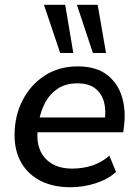

<svg xmlns="http://www.w3.org/2000/svg" viewBox="-20 -775 577 804"><path d="M275 9Q203 9 150.5 -17.5Q98 -44 69.5 -93Q41 -142 41 -209Q41 -289 74 -354Q107 -419 166.5 -458Q226 -497 305 -497Q383 -497 428.5 -461.5Q474 -426 491 -368.5Q508 -311 499 -245L496 -221H121L129 -283H436L418 -269Q425 -313 415.5 -348Q406 -383 379 -404.5Q352 -426 304 -426Q255 -426 221.5 -403.5Q188 -381 169.5 -346Q151 -311 144 -272L140 -245Q131 -191 145.5 -152Q160 -113 195 -91Q230 -69 282 -69Q327 -69 366.5 -82Q406 -95 438 -123L466 -55Q432 -24 380.5 -7.5Q329 9 275 9ZM369 -553 302 -755H389L424 -553ZM232 -553 164 -755H253L287 -553Z"/></svg>

Font: Nunito Sans 12pt SemiBold
Style: Italic
Weight: 600
Italic angle: -9°
Designer: Vernon Adams
Foundry: Vernon Adams
Version: Version 3.101;gftools[0.9.27]